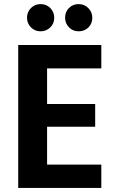

<svg xmlns="http://www.w3.org/2000/svg" viewBox="-20 -918 572 938"><path d="M475 -584H210V-410H445V-299H210V-114H475V0H69V-698H475ZM178 -765Q150 -765 131 -784.5Q112 -804 112 -831Q112 -860 131.5 -879Q151 -898 178 -898Q207 -898 226 -878.5Q245 -859 245 -831Q245 -803 225.5 -784Q206 -765 178 -765ZM364 -765Q336 -765 317 -784.5Q298 -804 298 -831Q298 -860 317 -879Q336 -898 364 -898Q392 -898 411.5 -878.5Q431 -859 431 -831Q431 -803 412 -784Q393 -765 364 -765Z"/></svg>

Font: Parkinsans SemiBold
Style: Regular
Weight: 600
Designer: Red Stone, Indian Type Foundry
Foundry: Indian Type Foundry
Version: Version 1.000